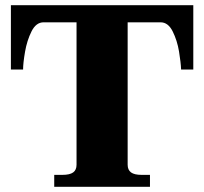

<svg xmlns="http://www.w3.org/2000/svg" viewBox="-20 -720 787 740"><path d="M189 -46H220Q249 -46 262 -55.5Q275 -65 275 -85V-634H148Q119 -634 101.5 -599Q84 -564 76.5 -520.5Q69 -477 69 -452H22V-700H725V-452H678Q677 -479 670 -521.5Q663 -564 645.5 -599Q628 -634 599 -634H472V-85Q472 -65 485 -55.5Q498 -46 526 -46H558V0H189Z"/></svg>

Font: Taviraj ExtraBold
Style: Regular
Weight: 800
Designer: Katatrad Team
Foundry: CadsonDemak
Version: Version 1.001